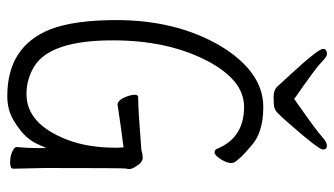

<svg xmlns="http://www.w3.org/2000/svg" viewBox="-220 -708 939 540"><g transform="rotate(90 250.0 -437.5)"><path d="M250 12Q110 12 62 -109Q36 -176 36 -295Q36 -460 106 -583Q180 -708 280 -708Q356 -708 393 -671Q426 -644 437 -625L438 -618Q438 -605 427 -588Q416 -571 408.5 -571Q401 -571 398 -578Q367 -654 280 -654Q203 -654 148 -545Q93 -436 93 -285Q93 -109 166 -64Q202 -42 244 -42Q329 -42 373 -158Q395 -215 395 -296Q395 -296 394 -315Q331 -307 273 -298Q260 -299 250 -326Q246 -338 246 -347Q246 -356 253 -356Q287 -356 400 -365Q415 -369 423 -369Q437 -369 450 -346Q455 -337 455 -331.5Q455 -326 453.5 -321.5Q452 -317 452 -94L454 -4Q454 4 436.5 4Q419 4 406 -2Q393 -8 393 -14Q396 -44 396 -74V-98L386 -76Q374 -47 346 -25Q318 -3 296.5 4.5Q275 12 250 12ZM397 -578H398Q398 -578 397 -578ZM194 -779Q117 -862 117 -876Q117 -887 132 -887Q139 -887 154.5 -871.5Q170 -856 258 -795Q349 -859 364 -873Q379 -887 389.5 -887Q400 -887 400 -875.5Q400 -864 329 -783Q311 -762 300.5 -751.5Q290 -741 281.5 -739Q273 -737 252.5 -737Q232 -737 222 -748.5Q212 -760 194 -779Z"/></g></svg>

Font: LXGW WenKai Mono TC Light
Style: Regular
Weight: 300
Designer: LXGW / Fontworks Inc.
Foundry: LXGW / Fontworks Inc.
Version: Version 1.330